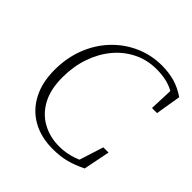

<svg xmlns="http://www.w3.org/2000/svg" viewBox="-187 -832 991 991"><g transform="rotate(45 308.5 -337.0)"><path d="M344 15Q258 15 194.5 -21Q131 -57 96.5 -123.5Q62 -190 62 -280Q62 -369 91 -443.5Q120 -518 172 -573Q224 -628 292.5 -658.5Q361 -689 439 -689Q489 -689 531.5 -677Q574 -665 617 -636L594 -497H557L562 -626Q511 -656 432 -656Q364 -656 306.5 -627.5Q249 -599 207 -548.5Q165 -498 141.5 -430Q118 -362 118 -282Q118 -195 149.5 -136.5Q181 -78 235.5 -48Q290 -18 358 -18Q421 -18 481 -44L523 -176H561L532 -31Q486 -8 442.5 3.5Q399 15 344 15Z"/></g></svg>

Font: Source Serif Pro Light
Style: Italic
Weight: 300
Italic angle: -12°
Designer: Frank Grießhammer
Foundry: Adobe Systems Incorporated
Version: Version 3.001;hotconv 1.0.111;makeotfexe 2.5.65597